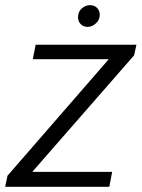

<svg xmlns="http://www.w3.org/2000/svg" viewBox="-21 -723 548 743"><path d="M0 0ZM400 -494 8 -43 -1 0H402L413 -58H104L498 -509L507 -550H117L106 -494ZM281 -656Q281 -662 282 -666Q284 -681 297.5 -692Q311 -703 327 -703Q344 -703 354.5 -692.5Q365 -682 365 -665Q365 -647 350.5 -633Q336 -619 318 -619Q302 -619 291.5 -629.5Q281 -640 281 -656Z"/></svg>

Font: Cambay Devanagari
Style: Italic
Weight: 400
Italic angle: -11°
Designer: Pooja Saxena
Foundry: Pooja Saxena
Version: Version 1.018;PS 001.018;hotconv 1.0.70;makeotf.lib2.5.58329